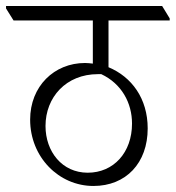

<svg xmlns="http://www.w3.org/2000/svg" viewBox="-51 -643 583 637"><path d="M259 -26C367 -26 439 -102 439 -217C439 -316 386 -388 309 -420V-575H512V-582L487 -623H-31V-615L-6 -575H257V-432C248 -433 239 -434 231 -434C129 -434 49 -357 49 -246C49 -122 144 -26 259 -26ZM100 -225C100 -320 168 -397 274 -397C278 -397 282 -397 285 -397C353 -365 387 -301 387 -233C387 -137 326 -70 240 -70C155 -70 100 -140 100 -225Z"/></svg>

Font: Noto Serif Devanagari SemiCondensed Light
Style: Regular
Weight: 300
Width: 4
Designer: Universal Thirst, Indian Type Foundry and the Monotype Design Team
Foundry: Monotype Imaging Inc.
Version: Version 2.004